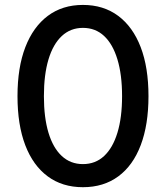

<svg xmlns="http://www.w3.org/2000/svg" viewBox="-20 -758 681 788"><path d="M320.3 10.3Q235.8 10.3 175.8 -34.2Q115.7 -78.6 83.7 -162.1Q51.8 -245.6 51.8 -363.3Q51.8 -481 84 -564.5Q116.2 -647.9 176.3 -692.9Q236.3 -737.8 320.3 -737.8Q404.8 -737.8 465.1 -692.9Q525.4 -647.9 557.4 -564.5Q589.4 -481 589.4 -363.3Q589.4 -246.1 557.6 -162.4Q525.9 -78.6 465.6 -34.2Q405.3 10.3 320.3 10.3ZM320.3 -84.5Q371.6 -84.5 407.2 -117.7Q442.9 -150.9 461.9 -213.1Q481 -275.4 481 -363.3Q481 -451.7 461.9 -514.4Q442.9 -577.1 407.2 -610.4Q371.6 -643.6 320.3 -643.6Q269.5 -643.6 233.6 -610.1Q197.8 -576.7 179 -514.2Q160.2 -451.7 160.2 -363.3Q160.2 -275.4 179 -213.1Q197.8 -150.9 233.6 -117.7Q269.5 -84.5 320.3 -84.5Z"/></svg>

Font: Inter 18pt Medium
Style: Regular
Weight: 500
Designer: Rasmus Andersson
Foundry: rsms
Version: Version 4.001;git-66647c0bb